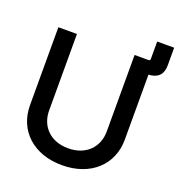

<svg xmlns="http://www.w3.org/2000/svg" viewBox="-150 -969 1028 1105"><g transform="rotate(20 364.0 -417.0)"><path d="M351.6 11.7C527.8 11.7 642.1 -97.2 642.1 -250V-648.4C696.8 -650.9 728 -678.7 728 -736.3V-844.7H624V-737.8C624 -731.4 620.1 -727.5 613.8 -727.5H528.3V-259.3C528.3 -162.1 460.4 -91.8 351.6 -91.8C243.2 -91.8 175.3 -162.1 175.3 -259.3V-727.5H61.5V-250C61.5 -96.7 175.8 11.7 351.6 11.7Z"/></g></svg>

Font: Raveo Display Display Medium
Style: Regular
Weight: 500
Designer: Jakub Foglar, Rasmus Andersson (Inter)
Foundry: Jakubfoglar.com
Version: Version 1.100;Glyphs 3.2.3 (3260)